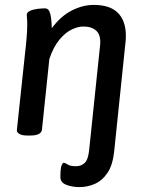

<svg xmlns="http://www.w3.org/2000/svg" viewBox="-20 -550 597 782"><path d="M304 212Q273 212 249.5 202.5Q226 193 226 172Q226 136 230.5 124.5Q235 113 239 113Q245 113 255.5 120Q266 127 289 127Q311 127 325 113.5Q339 100 343 62L388 -369Q391 -407 372.5 -424.5Q354 -442 319 -442Q298 -442 272.5 -430Q247 -418 222.5 -389Q198 -360 181 -310L151 -23Q149 2 103 2H92Q69 2 58 -5Q47 -12 49 -23L82 -333Q86 -365 88.5 -398Q91 -431 91 -449Q91 -467 90 -475Q89 -483 89 -489Q89 -500 102.5 -506Q116 -512 133.5 -514Q151 -516 163 -516Q179 -516 184.5 -494.5Q190 -473 191 -435Q226 -483 271 -506.5Q316 -530 362 -530Q433 -530 465 -492.5Q497 -455 492 -386L445 67Q439 123 417.5 154.5Q396 186 366 199Q336 212 304 212Z"/></svg>

Font: Asap Medium
Style: Italic
Weight: 500
Italic angle: -6°
Designer: Pablo Cosgaya
Foundry: Omnibus-Type
Version: Version 3.001; ttfautohint (v1.8.3)